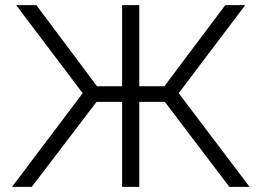

<svg xmlns="http://www.w3.org/2000/svg" viewBox="-20 -730 1021 750"><path d="M27 0 303 -366 43 -710H122L359 -393H457V-710H524V-393H622L860 -710H938L678 -366L955 0H876L624 -332H524V0H457V-332H357L104 0Z"/></svg>

Font: Rising Sun Light
Style: Regular
Weight: 300
Designer: Matt McInerney, Pablo Impallari, Rodrigo Fuenzalida (Raleway font), Stephen Hutchings (Greek), Cristiano Sobral (main ch
Foundry: The Rising Sun Project Authors
Version: Version 4.327; ttfautohint (v1.8.4.7-5d5b-dirty)